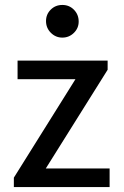

<svg xmlns="http://www.w3.org/2000/svg" viewBox="-20 -756 503 776"><path d="M415 -474 165 -75H423V0H36V-38L285 -436H51V-511H415ZM298 -669Q298 -642 278.5 -623Q259 -604 232 -604Q205 -604 185.5 -623.5Q166 -643 166 -671Q166 -698 185 -717Q204 -736 232 -736Q260 -736 279 -716.5Q298 -697 298 -669Z"/></svg>

Font: Chivo
Style: Regular
Weight: 400
Designer: Hector Gatti
Foundry: Omnibus-Type
Version: Version 1.003